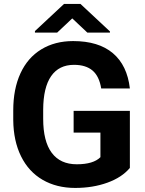

<svg xmlns="http://www.w3.org/2000/svg" viewBox="-20 -925 721 955"><path d="M45.9 0ZM626 -89.8Q586.4 -42.5 514.2 -16.4Q441.9 9.8 354 9.8Q261.7 9.8 192.1 -30.5Q122.6 -70.8 84.7 -147.5Q46.9 -224.1 45.9 -327.6V-376Q45.9 -482.4 81.8 -560.3Q117.7 -638.2 185.3 -679.4Q252.9 -720.7 343.8 -720.7Q470.2 -720.7 541.5 -660.4Q612.8 -600.1 626 -484.9H483.4Q473.6 -545.9 440.2 -574.2Q406.7 -602.5 348.1 -602.5Q273.4 -602.5 234.4 -546.4Q195.3 -490.2 194.8 -379.4V-334Q194.8 -222.2 237.3 -165Q279.8 -107.9 361.8 -107.9Q444.3 -107.9 479.5 -143.1V-265.6H346.2V-373.5H626ZM526.9 -768.6V-762.7H414.6L339.4 -833.5L264.2 -762.7H153.8V-770.5L298.3 -905.3H380.4Z"/></svg>

Font: Roboto
Style: Bold
Weight: 700
Designer: Google
Version: Version 2.134; 2016; ttfautohint (v1.6)